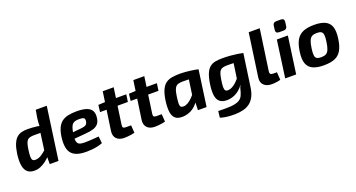

<svg xmlns="http://www.w3.org/2000/svg" viewBox="-51 -1455 4460 2405"><g transform="rotate(-20 2178.5 -252.5)"><path d="M261 -507Q328 -507 393 -498Q458 -489 500 -471L479 -406Q434 -407 397 -407.5Q360 -408 322 -408Q287 -408 263.5 -402.5Q240 -397 226 -381.5Q212 -366 203 -336Q194 -306 187 -256Q180 -203 180 -171.5Q180 -140 191 -126Q202 -112 228 -112Q271 -113 309.5 -138Q348 -163 393 -205L421 -141Q406 -121 381 -95Q356 -69 323.5 -44.5Q291 -20 253 -4Q215 12 172 12Q116 12 82 -15.5Q48 -43 36.5 -102.5Q25 -162 37 -257Q48 -335 68 -384.5Q88 -434 116 -460.5Q144 -487 180.5 -497Q217 -507 261 -507ZM592 -700 494 0H377L378 -122L364 -131L411 -473L420 -489Q420 -515 421.5 -540Q423 -565 427 -593L445 -700Z M915 -507Q1006 -507 1055.5 -487.5Q1105 -468 1122 -430Q1139 -392 1130 -336Q1123 -290 1099.5 -263.5Q1076 -237 1035 -224Q994 -211 931 -206L679 -185L690 -266L903 -287Q930 -290 947 -295.5Q964 -301 974 -313.5Q984 -326 988 -350Q991 -374 984 -385.5Q977 -397 959 -400.5Q941 -404 911 -404Q880 -404 859 -397.5Q838 -391 824 -375.5Q810 -360 801 -331.5Q792 -303 784 -258Q774 -193 781 -160Q788 -127 812 -116Q836 -105 879 -105Q903 -105 937 -106.5Q971 -108 1006.5 -110.5Q1042 -113 1071 -116L1081 -24Q1051 -11 1013 -3Q975 5 936 8.5Q897 12 863 12Q764 12 709.5 -18Q655 -48 637.5 -107.5Q620 -167 630 -255Q639 -331 660.5 -380Q682 -429 716.5 -456.5Q751 -484 800.5 -495.5Q850 -507 915 -507Z M1459 -631 1391 -155Q1387 -128 1396 -118Q1405 -108 1434 -108H1501L1508 -7Q1489 -1 1462.5 3Q1436 7 1411 9Q1386 11 1370 11Q1301 11 1266 -26Q1231 -63 1240 -127L1313 -631ZM1577 -494 1563 -397H1192L1203 -489L1300 -494Z M1867 -631 1799 -155Q1795 -128 1804 -118Q1813 -108 1842 -108H1909L1916 -7Q1897 -1 1870.5 3Q1844 7 1819 9Q1794 11 1778 11Q1709 11 1674 -26Q1639 -63 1648 -127L1721 -631ZM1985 -494 1971 -397H1600L1611 -489L1708 -494Z M2299 -507Q2325 -507 2357.5 -504.5Q2390 -502 2423.5 -498Q2457 -494 2486.5 -489Q2516 -484 2535 -479L2435 -400Q2395 -401 2361.5 -402Q2328 -403 2299 -403Q2266 -403 2243 -398Q2220 -393 2205 -378Q2190 -363 2180 -334Q2170 -305 2163 -256Q2154 -194 2153.5 -161.5Q2153 -129 2165 -117Q2177 -105 2203 -106Q2230 -107 2259.5 -124Q2289 -141 2318.5 -170.5Q2348 -200 2375 -237L2400 -189Q2380 -130 2343.5 -85.5Q2307 -41 2258 -16Q2209 9 2149 12Q2084 14 2050 -14.5Q2016 -43 2008 -104Q2000 -165 2013 -257Q2026 -342 2050 -392.5Q2074 -443 2109.5 -467.5Q2145 -492 2192.5 -499.5Q2240 -507 2299 -507ZM2390 -488 2535 -479 2468 0H2353L2356 -112L2338 -124Z M2987 -488 3132 -479 3071 -50Q3061 24 3036 73.5Q3011 123 2972.5 152Q2934 181 2883.5 193.5Q2833 206 2773 207Q2756 207 2721.5 206Q2687 205 2648 199Q2609 193 2578 182L2588 97Q2606 97 2624 97.5Q2642 98 2667.5 98Q2693 98 2730 97Q2801 96 2852.5 75Q2904 54 2922 0Q2935 -31 2941 -60.5Q2947 -90 2962 -116L2934 -127ZM2861 -507Q2913 -507 2964.5 -503Q3016 -499 3059.5 -492.5Q3103 -486 3131 -479L3031 -400Q2991 -401 2957 -402Q2923 -403 2893 -403Q2856 -403 2832.5 -397Q2809 -391 2795 -375.5Q2781 -360 2772.5 -331Q2764 -302 2757 -256Q2747 -195 2747.5 -161.5Q2748 -128 2760.5 -116Q2773 -104 2798 -106Q2826 -108 2855 -124.5Q2884 -141 2913.5 -170Q2943 -199 2971 -237L2997 -190Q2977 -132 2939.5 -88.5Q2902 -45 2852 -20Q2802 5 2743 7Q2681 8 2646 -19.5Q2611 -47 2602 -106.5Q2593 -166 2607 -257Q2620 -343 2642 -393Q2664 -443 2695.5 -467.5Q2727 -492 2768.5 -499.5Q2810 -507 2861 -507Z M3431 -700 3353 -155Q3349 -129 3359.5 -118.5Q3370 -108 3400 -108H3445L3452 -7Q3440 0 3417.5 3.5Q3395 7 3373 9Q3351 11 3337 11Q3267 11 3230.5 -25Q3194 -61 3202 -124L3284 -700Z M3731 -494 3662 0H3516L3584 -494ZM3716 -712Q3740 -712 3750.5 -700Q3761 -688 3758 -665L3751 -611Q3745 -570 3702 -570H3642Q3595 -570 3600 -617L3607 -670Q3612 -712 3655 -712Z M4084 -507Q4175 -507 4230 -480.5Q4285 -454 4304.5 -396Q4324 -338 4310 -240Q4297 -147 4265.5 -91.5Q4234 -36 4177 -12Q4120 12 4029 12Q3939 12 3883.5 -14Q3828 -40 3807.5 -98Q3787 -156 3801 -252Q3814 -346 3845.5 -401.5Q3877 -457 3935 -482Q3993 -507 4084 -507ZM4082 -400Q4042 -400 4017.5 -387Q3993 -374 3978.5 -339.5Q3964 -305 3955 -240Q3947 -183 3950.5 -151Q3954 -119 3974 -107Q3994 -95 4033 -95Q4073 -95 4097 -108.5Q4121 -122 4135 -156Q4149 -190 4158 -252Q4167 -311 4163 -343Q4159 -375 4140 -387.5Q4121 -400 4082 -400Z"/></g></svg>

Font: Exo 2
Style: Bold Italic
Weight: 700
Italic angle: -8°
Designer: Natanael Gama
Foundry: Natanael Gama
Version: Version 2.010